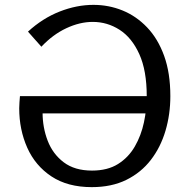

<svg xmlns="http://www.w3.org/2000/svg" viewBox="-20 -758 766 789"><path d="M161 -362Q158 -346 156.5 -329Q155 -312 155 -295Q155 -234 176 -179.5Q197 -125 242 -91Q287 -57 358 -57Q422 -57 465 -84Q508 -111 534 -156Q560 -201 571.5 -255Q583 -309 583 -363Q583 -468 552.5 -535.5Q522 -603 471.5 -635.5Q421 -668 361 -668Q308 -668 252.5 -642Q197 -616 150 -566L95 -628Q155 -683 225 -710.5Q295 -738 364 -738Q427 -738 483.5 -715Q540 -692 584.5 -645.5Q629 -599 654.5 -528.5Q680 -458 680 -363Q680 -288 660 -220.5Q640 -153 600 -101Q560 -49 499.5 -19Q439 11 357 11Q258 11 191.5 -33Q125 -77 92 -151Q59 -225 59 -313Q59 -325 60 -337.5Q61 -350 62 -363ZM62 -363H627V-292H97Z"/></svg>

Font: Rosario Light
Style: Regular
Weight: 400
Version: Version 1.101; ttfautohint (v1.8.1.43-b0c9)